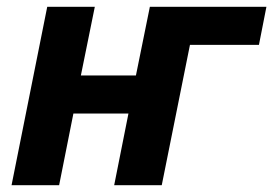

<svg xmlns="http://www.w3.org/2000/svg" viewBox="-20 -545 804 565"><path d="M14 0 119 -525H259L218 -323H380L421 -525H764L742 -413H539L456 0H316L358 -211H196L154 0Z"/></svg>

Font: Aneliza
Style: Bold Italic
Weight: 700
Italic angle: -11.31°
Designer: Mike Abbink, Paul van der Laan, Pieter van Rosmalen
Foundry: Bold Monday
Version: Version 3.0